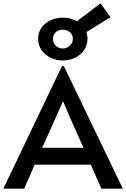

<svg xmlns="http://www.w3.org/2000/svg" viewBox="-36 -1132 757 1152"><path d="M336 -736H347L701 0H572L509 -144H172L109 0H-16ZM341 -523 297 -423 217 -245H465L386 -422L343 -523ZM341 -769Q302 -769 268 -785.5Q234 -802 213.5 -831Q193 -860 193 -899Q193 -938 213.5 -966.5Q234 -995 268 -1010.5Q302 -1026 341 -1026Q381 -1026 414.5 -1010Q448 -994 468.5 -965.5Q489 -937 489 -899Q489 -861 468.5 -831.5Q448 -802 414.5 -785.5Q381 -769 341 -769ZM341 -841Q365 -841 383 -857.5Q401 -874 401 -899Q401 -924 383 -939Q365 -954 341 -954Q316 -954 299 -939Q282 -924 282 -899Q282 -874 299 -857.5Q316 -841 341 -841ZM414 -897 371 -963 567 -1112 627 -1029Z"/></svg>

Font: Alata
Style: Regular
Weight: 400
Designer: Spyros Zevelakis, Eben Sorkin
Foundry: Spyros Zevelakis
Version: Version 1.005; ttfautohint (v1.8.4.7-5d5b)